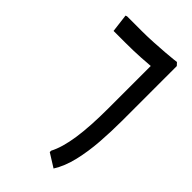

<svg xmlns="http://www.w3.org/2000/svg" viewBox="-21 -664 966 966"><g transform="rotate(-45 462.0 -181.0)"><path d="M465 0Q390 0 314 -5.5Q238 -11 170 -27Q102 -43 53 -74L98 -146H108Q159 -119 246 -106Q333 -93 465 -93H763L761 0ZM765 0 768 -42Q768 -42 765 -74.5Q762 -107 759 -158Q756 -209 756 -265V-350L853 -362L856 -354V-247Q856 -206 858.5 -165Q861 -124 863.5 -89.5Q866 -55 868.5 -34.5Q871 -14 871 -14L856 0ZM670 0V-93H776V0ZM670 0Q659 0 654.5 -14Q650 -28 650 -48Q650 -68 654.5 -80.5Q659 -93 670 -93Z"/></g></svg>

Font: Fustat SemiBold
Style: Regular
Weight: 600
Designer: Mohamed Gaber, Khaled Hosny, Laura Garcia Mut
Foundry: Kief Type Foundry, Alif Type Foundry, Hard Type Foundry
Version: Version 1.007